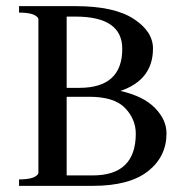

<svg xmlns="http://www.w3.org/2000/svg" viewBox="-20 -605 598 625"><path d="M197 -290V-34H282Q422 -34 422 -170Q422 -217 387 -253.5Q352 -290 270 -290ZM197 -551V-319H238Q378 -319 378 -446Q378 -551 226 -551ZM42 0V-21Q96 -21 105 -41V-544Q96 -564 42 -564V-585H226Q351 -585 414.5 -544Q478 -503 478 -447Q478 -345 372 -309Q447 -292 484.5 -253.5Q522 -215 522 -171Q522 -95 461.5 -47.5Q401 0 282 0Z"/></svg>

Font: Judson
Style: Regular
Weight: 400
Version: Version 20110429